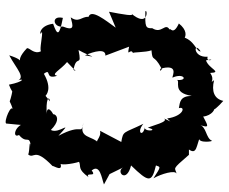

<svg xmlns="http://www.w3.org/2000/svg" viewBox="-86 -700 819 687"><g transform="rotate(90 323.5 -356.5)"><path d="M603 -339 579 -388C593 -360 639 -399 572 -416C634 -480 634 -490 572 -505C578 -521 574 -525 618 -496C602 -524 587 -575 602 -579C578 -574 590 -558 534 -623H515C535 -652 501 -649 464 -665C493 -641 488 -701 484 -706C474 -682 432 -687 426 -659C441 -701 429 -690 397 -674C394 -705 368 -721 364 -711C384 -705 361 -728 341 -746C334 -714 307 -703 267 -713C281 -692 269 -719 241 -699C239 -744 226 -694 196 -684C186 -727 208 -682 183 -690C187 -635 125 -640 164 -665C165 -648 121 -644 111 -595C147 -577 110 -645 64 -587C110 -566 76 -556 86 -554C59 -538 103 -526 81 -492C82 -467 75 -466 21 -467C8 -475 83 -480 27 -415C41 -436 31 -384 22 -337L79 -361C53 -325 11 -273 40 -264C39 -238 63 -229 42 -200C73 -208 92 -215 75 -172C80 -138 34 -128 44 -172C111 -159 107 -152 65 -137C72 -80 118 -89 93 -97C103 -101 159 -87 163 -94C177 -69 148 -51 153 -43C211 12 201 -54 178 20C227 -6 260 -43 270 -5C257 -36 272 -35 283 21C322 7 338 -20 297 7C371 20 318 24 374 6C347 12 415 40 422 31C428 -34 431 -45 422 -34C431 2 476 9 463 -15C498 -44 459 -51 505 -58C473 -51 518 -54 533 -48C550 -71 505 -68 574 -135C572 -138 599 -176 561 -162C574 -153 567 -206 559 -230C577 -238 584 -223 614 -264C594 -250 616 -296 590 -275C565 -305 619 -311 640 -319ZM323 -110C320 -112 298 -135 244 -104C222 -133 267 -105 251 -152C247 -126 230 -164 202 -187C227 -210 242 -228 230 -210C172 -220 224 -241 159 -228C182 -268 187 -303 178 -251C163 -285 153 -326 179 -324L147 -409C190 -400 149 -414 170 -423C166 -420 168 -468 160 -489C205 -493 170 -496 225 -525C222 -519 245 -516 224 -528C209 -595 265 -555 257 -566C240 -606 270 -621 266 -580C270 -594 312 -561 323 -633C324 -591 345 -591 367 -587C359 -611 395 -606 404 -545C434 -574 430 -593 404 -534C416 -552 429 -492 437 -476C448 -522 454 -455 432 -466C472 -460 456 -433 423 -460C458 -388 447 -388 488 -381L448 -305C474 -311 487 -281 493 -301C464 -278 477 -226 419 -246C468 -234 417 -247 466 -156C403 -213 462 -158 445 -129C387 -187 374 -110 405 -142C385 -142 343 -109 399 -115C331 -109 321 -123 343 -126Z"/></g></svg>

Font: Asimov Aggro
Style: Condensed
Weight: 500
Designer: Google
Version: Version 2.000980; 2014